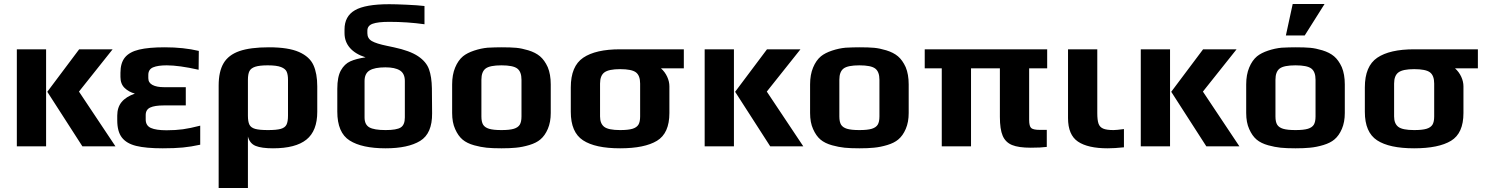

<svg xmlns="http://www.w3.org/2000/svg" viewBox="-20 -730 7434 958"><path d="M64 -484H210V0H64ZM216 -272 375 -484H542L374 -273L556 0H391Z M565 -130V-153Q565 -194 586.5 -220.5Q608 -247 653 -263Q623 -271 602 -291Q581 -311 581 -346V-367Q581 -416 603.5 -443.5Q626 -471 674 -482.5Q722 -494 802 -494Q896 -494 972 -476L971 -382Q873 -404 812 -404Q768 -404 744 -394Q720 -384 720 -356V-340Q720 -317 741 -306Q762 -295 798 -295H907V-204H798Q752 -204 729.5 -193.5Q707 -183 707 -156V-134Q707 -103 733 -91.5Q759 -80 811 -80Q856 -80 892.5 -85Q929 -90 979 -103V-8Q934 2 892.5 6Q851 10 792 10Q708 10 659.5 -2Q611 -14 588 -44Q565 -74 565 -130Z M1071 -303Q1071 -373 1095.5 -414.5Q1120 -456 1174.5 -475Q1229 -494 1322 -494Q1419 -494 1472 -470.5Q1525 -447 1544 -405Q1563 -363 1563 -299V-172Q1563 -77 1509 -33.5Q1455 10 1342 10Q1285 10 1255.5 -2Q1226 -14 1217 -49V208H1071ZM1417 -153V-332Q1417 -357 1410.5 -372Q1404 -387 1382 -395.5Q1360 -404 1316 -404Q1275 -404 1253.5 -397Q1232 -390 1224.5 -375Q1217 -360 1217 -332V-153Q1217 -123 1224.5 -108Q1232 -93 1253 -87Q1274 -81 1317 -81Q1360 -81 1381 -87Q1402 -93 1409.5 -108Q1417 -123 1417 -153Z M1663 -173V-287Q1663 -347 1681 -379Q1699 -411 1728 -424Q1757 -437 1804 -444Q1753 -460 1726 -491Q1699 -522 1699 -565V-583Q1699 -649 1751 -679Q1803 -709 1922 -709Q1953 -709 2008.5 -706.5Q2064 -704 2098 -700V-609Q2013 -621 1922 -621Q1866 -621 1839.5 -611.5Q1813 -602 1813 -577V-564Q1813 -538 1835.5 -525Q1858 -512 1912 -501L1945 -494Q2025 -477 2066 -449.5Q2107 -422 2120.5 -384.5Q2134 -347 2135 -289L2136 -165Q2137 -64 2076.5 -27Q2016 10 1904 10Q1786 10 1724.5 -29Q1663 -68 1663 -173ZM2000 -144V-326Q2000 -363 1975.5 -378.5Q1951 -394 1903 -394Q1849 -394 1824 -378.5Q1799 -363 1799 -326V-144Q1799 -108 1823 -94.5Q1847 -81 1904 -81Q1959 -81 1979.5 -94Q2000 -107 2000 -144Z M2346 -5Q2310 -15 2288 -33.5Q2266 -52 2251 -86Q2236 -119 2236 -166V-309Q2236 -357 2251 -393Q2266 -429 2290 -449Q2311 -466 2345.5 -477.5Q2380 -489 2413 -492Q2451 -494 2482 -494Q2528 -494 2555.5 -491.5Q2583 -489 2616 -479Q2652 -468 2674.5 -449Q2697 -430 2713 -395Q2728 -359 2728 -309V-166Q2728 -121 2713.5 -87Q2699 -53 2676 -34Q2656 -17 2621.5 -6.5Q2587 4 2554 7Q2524 10 2482 10Q2437 10 2408 7Q2379 4 2346 -5ZM2582 -149V-332Q2582 -372 2561 -388Q2540 -404 2482 -404Q2424 -404 2403 -388Q2382 -372 2382 -332V-149Q2382 -122 2390.5 -108Q2399 -94 2420 -87.5Q2441 -81 2482 -81Q2523 -81 2544 -87.5Q2565 -94 2573.5 -108Q2582 -122 2582 -149Z M2828 -172V-294Q2828 -400 2890 -442Q2952 -484 3074 -484H3392V-389H3278Q3298 -371 3309 -347Q3320 -323 3320 -299V-166Q3320 -65 3258 -27.5Q3196 10 3074 10Q2950 10 2889 -30Q2828 -70 2828 -172ZM3174 -149V-313Q3174 -353 3153 -369Q3132 -385 3074 -385Q3018 -385 2996 -369Q2974 -353 2974 -313V-149Q2974 -113 2995 -97Q3016 -81 3074 -81Q3115 -81 3136 -87.5Q3157 -94 3165.5 -108Q3174 -122 3174 -149Z M3496 -484H3642V0H3496ZM3648 -272 3807 -484H3974L3806 -273L3988 0H3823Z M4132 -5Q4096 -15 4074 -33.5Q4052 -52 4037 -86Q4022 -119 4022 -166V-309Q4022 -357 4037 -393Q4052 -429 4076 -449Q4097 -466 4131.5 -477.5Q4166 -489 4199 -492Q4237 -494 4268 -494Q4314 -494 4341.5 -491.5Q4369 -489 4402 -479Q4438 -468 4460.5 -449Q4483 -430 4499 -395Q4514 -359 4514 -309V-166Q4514 -121 4499.5 -87Q4485 -53 4462 -34Q4442 -17 4407.5 -6.5Q4373 4 4340 7Q4310 10 4268 10Q4223 10 4194 7Q4165 4 4132 -5ZM4368 -149V-332Q4368 -372 4347 -388Q4326 -404 4268 -404Q4210 -404 4189 -388Q4168 -372 4168 -332V-149Q4168 -122 4176.5 -108Q4185 -94 4206 -87.5Q4227 -81 4268 -81Q4309 -81 4330 -87.5Q4351 -94 4359.5 -108Q4368 -122 4368 -149Z M4969 -147V-389H4825V0H4679V-389H4594V-484H5205V-389H5115V-132Q5115 -100 5125.5 -91Q5136 -82 5168 -82H5203V3Q5174 7 5123 7Q5062 7 5029.5 -6.5Q4997 -20 4983 -52.5Q4969 -85 4969 -147Z M5309 -141V-484H5455V-166Q5455 -131 5461 -113.5Q5467 -96 5484 -88.5Q5501 -81 5536 -81Q5550 -81 5588 -86V5Q5541 10 5507 10Q5408 10 5358.5 -23.5Q5309 -57 5309 -141Z M5672 -484H5818V0H5672ZM5824 -272 5983 -484H6150L5982 -273L6164 0H5999Z M6198 0ZM6308 -5Q6272 -15 6250 -33.5Q6228 -52 6213 -86Q6198 -119 6198 -166V-309Q6198 -357 6213 -393Q6228 -429 6252 -449Q6273 -466 6307.5 -477.5Q6342 -489 6375 -492Q6413 -494 6444 -494Q6490 -494 6517.5 -491.5Q6545 -489 6578 -479Q6614 -468 6636.5 -449Q6659 -430 6675 -395Q6690 -359 6690 -309V-166Q6690 -121 6675.5 -87Q6661 -53 6638 -34Q6618 -17 6583.5 -6.5Q6549 4 6516 7Q6486 10 6444 10Q6399 10 6370 7Q6341 4 6308 -5ZM6544 -149V-332Q6544 -372 6523 -388Q6502 -404 6444 -404Q6386 -404 6365 -388Q6344 -372 6344 -332V-149Q6344 -122 6352.5 -108Q6361 -94 6382 -87.5Q6403 -81 6444 -81Q6485 -81 6506 -87.5Q6527 -94 6535.5 -108Q6544 -122 6544 -149ZM6430 -710H6589L6490 -553H6396Z M6790 -172V-294Q6790 -400 6852 -442Q6914 -484 7036 -484H7354V-389H7240Q7260 -371 7271 -347Q7282 -323 7282 -299V-166Q7282 -65 7220 -27.5Q7158 10 7036 10Q6912 10 6851 -30Q6790 -70 6790 -172ZM7136 -149V-313Q7136 -353 7115 -369Q7094 -385 7036 -385Q6980 -385 6958 -369Q6936 -353 6936 -313V-149Q6936 -113 6957 -97Q6978 -81 7036 -81Q7077 -81 7098 -87.5Q7119 -94 7127.5 -108Q7136 -122 7136 -149Z"/></svg>

Font: Play
Style: Bold
Weight: 700
Designer: Jonas Hecksher (Cyrillic expansion: Cyreal)
Foundry: Jonas Hecksher, Playtype, e-types AS
Version: Version 2.101; ttfautohint (v1.5.65-e2d9)